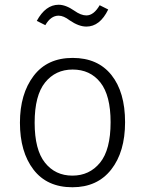

<svg xmlns="http://www.w3.org/2000/svg" viewBox="-20 -778 611 809"><path d="M285 11Q178 11 121 -63.5Q64 -138 64 -261Q64 -382 121.5 -458Q179 -534 286 -534Q392 -534 449.5 -462Q507 -390 507 -263Q507 -138 448.5 -63.5Q390 11 285 11ZM285 -38Q357 -38 401.5 -92.5Q446 -147 446 -263Q446 -376 403 -430.5Q360 -485 286 -485Q214 -485 170 -430.5Q126 -376 126 -261Q126 -147 169.5 -92.5Q213 -38 285 -38ZM344 -666Q312 -666 274 -692Q248 -712 227 -712Q194 -712 171 -672L135 -690Q172 -758 227 -758Q257 -758 293 -733Q321 -713 344 -713Q375 -713 400 -756L436 -738Q401 -666 344 -666Z"/></svg>

Font: Trujillo Light
Style: Regular
Weight: 300
Designer: Fira Sans original fonts by bBox Type GmbH, Carrois Corporate GbR, & Edenspiekermann AG / Changes by Cristiano Sobral
Foundry: Fira Sans original fonts by bBox Type GmbH, Carrois Corporate GbR, & Edenspiekermann AG / Changes by Cristiano Sobral
Version: Version 4.301;July 28, 2020;FontCreator 13.0.0.2655 64-bit